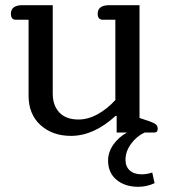

<svg xmlns="http://www.w3.org/2000/svg" viewBox="-20 -510 663 739"><path d="M396 108Q396 76 416 47Q436 18 469 0H429V-64H425Q341 13 253 13Q182 13 136 -28.5Q90 -70 90 -142V-434H41Q22 -434 22 -457Q22 -474 33.5 -482Q45 -490 65 -490H183V-150Q183 -104 208.5 -77Q234 -50 282 -50Q319 -50 356 -70.5Q393 -91 424 -125V-434H376Q356 -434 356 -457Q356 -474 367.5 -482Q379 -490 399 -490H517V-56L556 -43Q573 -37 580 -31Q587 -25 587 -14Q587 0 574 0H537Q506 14 484.5 43.5Q463 73 463 105Q463 131 479.5 146Q496 161 525 161Q545 161 566 154L575 195Q545 209 512 209Q461 209 428.5 182Q396 155 396 108Z"/></svg>

Font: Maitree Medium
Style: Regular
Weight: 500
Designer: CadsonDemak Team
Foundry: CadsonDemak
Version: Version 1.010